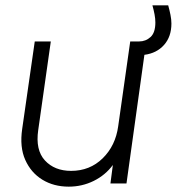

<svg xmlns="http://www.w3.org/2000/svg" viewBox="-20 -686 661 718"><path d="M237 12Q181 12 138.5 -14Q96 -40 74.5 -88Q53 -136 63 -204L110 -531H170L123 -200Q112 -125 148 -86Q184 -47 246 -47Q316 -47 364 -94Q412 -141 422 -214L467 -531H500Q525 -531 543 -547.5Q561 -564 561 -602Q561 -616 558 -632Q555 -648 550 -666H609Q614 -648 617.5 -630.5Q621 -613 621 -598Q621 -549 593.5 -518Q566 -487 520 -481L453 0H393L402 -69Q374 -31 330.5 -9.5Q287 12 237 12Z"/></svg>

Font: Plus Jakarta Sans Light
Style: Italic
Weight: 300
Italic angle: -8°
Designer: Gumpita Rahayu
Foundry: Tokotype
Version: Version 2.071; ttfautohint (v1.8.4.7-5d5b);gftools[0.9.29]